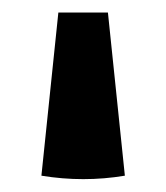

<svg xmlns="http://www.w3.org/2000/svg" viewBox="-20 -181 265 306"><path d="M152 -161 179 99Q113 110 46 99L73 -161Z"/></svg>

Font: Piazzolla SC
Style: Bold
Weight: 700
Designer: Juan Pablo del Peral
Foundry: Huerta Tipografica
Version: Version 1.330